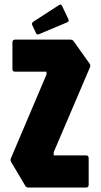

<svg xmlns="http://www.w3.org/2000/svg" viewBox="-20 -845 454 865"><path d="M108.5 0Q98 0 93.5 -8.5L31 -114Q25.5 -123 29 -131.5L195.5 -523.5L189.5 -497.5V-536L200 -522H48.5Q36 -522 36 -534.5V-654Q36 -666.5 48.5 -666.5H297Q307 -666.5 312 -659L383.5 -558.5Q389.5 -551 385 -541L216 -145.5L222 -181.5V-127.5L209 -145H367Q379.5 -145 379.5 -132.5V-12.5Q379.5 0 367 0ZM155.5 -691Q146.5 -687 142.5 -695.5L125 -732.5Q121.5 -741.5 130.5 -747.5L247 -823Q256 -828 260.5 -816.5L288.5 -757.5Q292.5 -749.5 283 -744.5Z"/></svg>

Font: Jaro 24pt
Style: Regular
Weight: 400
Designer: Agyei Archer, Celine Hurka, Mirko Velimirović
Version: Version 1.000